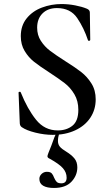

<svg xmlns="http://www.w3.org/2000/svg" viewBox="-20 -656 547 951"><path d="M302 -354Q353 -322 382.5 -299Q412 -276 433 -242.5Q454 -209 454 -164Q454 -113 427.5 -73Q401 -33 352.5 -10.5Q304 12 242 12Q200 12 155.5 1Q111 -10 88 -26Q79 -32 78 -45L72 -196V-197Q72 -201 77 -201.5Q82 -202 83 -198Q116 -116 158.5 -63Q201 -10 266 -10Q310 -10 339 -33.5Q368 -57 368 -112Q368 -156 348.5 -189Q329 -222 300.5 -244Q272 -266 223 -298Q175 -329 148 -350.5Q121 -372 102 -403.5Q83 -435 83 -477Q83 -529 112 -565Q141 -601 187.5 -618.5Q234 -636 285 -636Q318 -636 352 -629.5Q386 -623 410 -613Q425 -607 425 -594L427 -459Q427 -455 422.5 -454Q418 -453 416 -456Q396 -517 362.5 -566.5Q329 -616 262 -616Q217 -616 190.5 -589.5Q164 -563 164 -519Q164 -482 182.5 -453.5Q201 -425 228 -404.5Q255 -384 302 -354ZM267 42Q267 59 276.5 70.5Q286 82 308 95Q334 111 348.5 128.5Q363 146 363 173Q363 213 334 244Q305 275 247 275Q213 275 194 264Q175 253 175 230Q175 216 186 205.5Q197 195 212 195Q229 195 236 202.5Q243 210 248 224Q254 238 261 245Q268 252 284 252Q310 252 310 224Q310 198 291.5 177Q273 156 226 130Q221 128 218 125Q215 122 215 118Q215 114 220 101Q234 68 249 25Q254 16 258 1L274 2Q267 24 267 42Z"/></svg>

Font: Cormorant SC SemiBold
Style: Regular
Weight: 600
Designer: Christian Thalmann (Catharsis Fonts)
Foundry: Catharsis Fonts
Version: Version 4.000